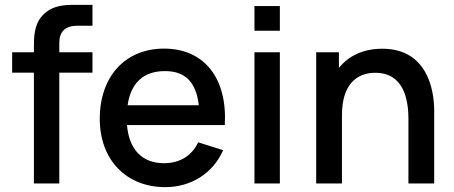

<svg xmlns="http://www.w3.org/2000/svg" viewBox="-20 -755 1866 790"><path d="M224 0V-456H360.5V-540H224V-579C224 -623.5 247.5 -649 297.5 -649H360.5V-735H292.5C252 -735 195.5 -736 154 -690.5C119.5 -652.5 119.5 -600.5 119.5 -559V-540H30V-456H119.5V0Z M660 15C764.5 15 856 -40.5 898 -137L795.5 -169.5C769 -114 720 -83.5 655 -83.5C564 -83.5 511 -140.5 502.5 -240.5H905C916 -434 820 -555 655 -555C497 -555 390.5 -442.5 390.5 -265.5C390.5 -98.5 498.5 15 660 15ZM659 -462.5C742 -462.5 787 -417 798 -322H505C518.5 -413.5 569.5 -462.5 659 -462.5Z M1131.5 -628.5V-730H1027V-628.5ZM1131.5 0V-540H1027V0Z M1387 0V-281C1387 -409 1449 -455.5 1524 -455.5C1639 -455.5 1660.5 -349.5 1660.5 -265.5V0H1766.5V-300C1766.5 -383.5 1739 -554.5 1553 -554.5C1474.5 -554.5 1414 -525 1374.5 -475.5V-540H1281V0Z"/></svg>

Font: Manrope SemiBold
Style: Regular
Weight: 600
Designer: Mikhail Sharanda
Foundry: Mikhail Sharanda
Version: Version 4.505